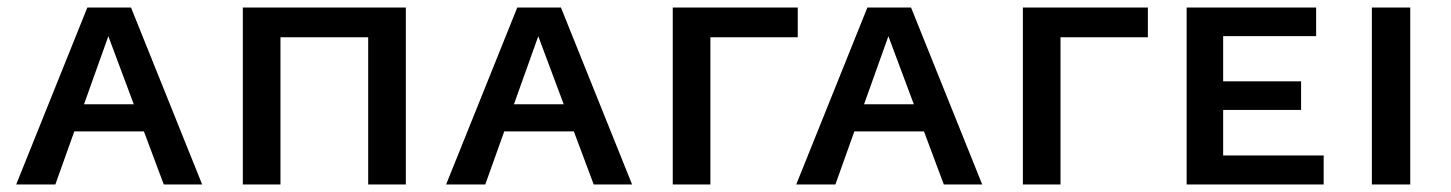

<svg xmlns="http://www.w3.org/2000/svg" viewBox="-20 -490 3855 510"><path d="M23 0 212 -470H328L517 0H415L255 -428H280L127 0ZM123 -141 146 -213H373L407 -141Z M958 0V-470H1058V0ZM625 0V-470H725V0ZM658 -391V-470H1025V-391Z M1165 0 1354 -470H1470L1659 0H1557L1397 -428H1422L1269 0ZM1265 -141 1288 -213H1515L1549 -141Z M1767 0V-470H1867V0ZM1767 -391V-470H2099V-391Z M2095 0 2284 -470H2400L2589 0H2487L2327 -428H2352L2199 0ZM2195 -141 2218 -213H2445L2479 -141Z M2697 0V-470H2797V0ZM2697 -391V-470H3029V-391Z M3132 0V-470H3229V0ZM3165 0V-77H3496V0ZM3165 -198V-274H3436V-198ZM3165 -394V-470H3476V-394Z M3624 0V-470H3726V0Z"/></svg>

Font: Ysabeau SC SemiBold
Style: Regular
Weight: 600
Designer: Christian Thalmann (Catharsis Fonts)
Version: Version 2.001;gftools[0.9.30]; featfreeze: smcp